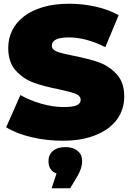

<svg xmlns="http://www.w3.org/2000/svg" viewBox="-20 -736 697 1026"><path d="M13 -56 89 -228Q140 -199 201.5 -181.5Q263 -164 320 -164Q369 -164 390 -173.5Q411 -183 411 -202Q411 -224 383.5 -235Q356 -246 293 -259Q212 -275 158 -295Q106 -314 64 -359Q24 -403 24 -480Q24 -530 45 -573Q66 -616 107.5 -648Q149 -680 209.5 -698Q270 -716 350 -716Q422 -716 491 -700.5Q560 -685 614 -655L543 -484Q440 -536 348 -536Q257 -536 257 -492Q257 -471 283.5 -460.5Q310 -450 373 -438Q413 -430 446.5 -421.5Q480 -413 508 -403Q562 -384 603 -340Q644 -296 644 -220Q644 -170 623 -127Q602 -84 560.5 -52.5Q519 -21 458 -2.5Q397 16 318 16Q274 16 232 11.5Q190 7 148 -3Q67 -22 13 -56ZM419 125Q419 162 394 205L355 270H256L282 191Q239 175 239 125Q239 91 263 70.5Q287 50 329 50Q371 50 395 70.5Q419 91 419 125Z"/></svg>

Font: CMG Sans Black
Style: Regular
Weight: 900
Designer: Julieta Ulanovsky
Foundry: Julieta Ulanovsky
Version: Version 7.200